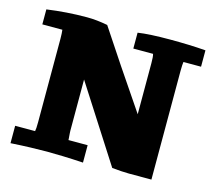

<svg xmlns="http://www.w3.org/2000/svg" viewBox="-99 -807 1054 936"><g transform="rotate(15 428.0 -338.5)"><path d="M210.9 0Q173.8 0 128.2 1.5Q82.5 2.9 27.8 6.3V-81.5H128.4Q131.3 -93.8 131.3 -126.5V-548.3Q131.3 -562.5 130.6 -573.7Q129.9 -585 128.9 -593.3H27.8V-668.9Q76.7 -675.8 126.7 -679.4Q176.8 -683.1 230 -683.1Q254.9 -683.1 280.5 -680.4Q306.2 -677.7 334 -672.4Q385.7 -593.3 449.2 -498.8Q512.7 -404.3 590.3 -290.5V-548.3Q590.3 -581.5 586.4 -594.2H486.8V-674.3Q543 -683.1 649.9 -683.1Q698.2 -683.1 742.2 -681.6Q786.1 -680.2 828.6 -676.8V-594.2H739.7Q738.8 -587.4 738 -576.2Q737.3 -564.9 737.3 -549.3V0H623.5Q605 0 584 -1.5Q563 -2.9 538.1 -5.4L293.9 -386.2V-127.9Q293.9 -123.5 294.4 -116.5Q294.9 -109.4 295.4 -102.5Q295.9 -95.7 296.4 -89.6Q296.9 -83.5 296.9 -81.5H393.6V6.3Q337.4 2.9 292 1.5Q246.6 0 210.9 0Z"/></g></svg>

Font: Tienne Black
Style: Regular
Weight: 900
Designer: vernon adams
Foundry: vernon adams
Version: Version 001.001